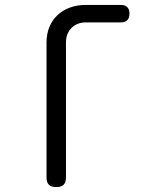

<svg xmlns="http://www.w3.org/2000/svg" viewBox="-20 -750 640 780"><path d="M248 -30Q248 -9 238.5 0.5Q229 10 209 10Q188 10 178.5 0.5Q169 -9 169 -30V-577Q169 -612 180.5 -640Q192 -668 213 -688Q234 -708 263.5 -719Q293 -730 329 -730H471Q488 -730 497 -721Q506 -712 506 -695Q506 -677 497 -668Q488 -659 471 -659H329Q293 -659 270.5 -636.5Q248 -614 248 -577Z"/></svg>

Font: Maple Mono Normal NL Light
Style: Regular
Weight: 300
Monospace: yes
Designer: subframe7536
Version: Version 7.000